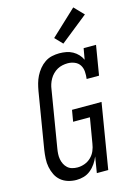

<svg xmlns="http://www.w3.org/2000/svg" viewBox="-144 -1056 789 1137"><g transform="rotate(-15 250.0 -488.0)"><path d="M179 8Q153 8 128 0.5Q103 -7 84 -23Q65 -39 54 -61.5Q43 -84 38 -109Q33 -134 34.5 -161Q36 -188 40 -214L97 -559Q101 -582 107 -604Q113 -626 123.5 -647Q134 -668 149.5 -687Q165 -706 185 -719.5Q205 -733 228 -738Q251 -743 273 -743Q295 -743 316 -739Q337 -735 355 -725Q373 -715 387 -700Q401 -685 409 -667L421 -735H497L467 -554H391Q394 -576 392.5 -598.5Q391 -621 380 -638.5Q369 -656 348.5 -664.5Q328 -673 306 -673Q290 -673 273.5 -669.5Q257 -666 242.5 -658Q228 -650 215.5 -637.5Q203 -625 194.5 -610Q186 -595 181 -579.5Q176 -564 174 -548L117 -203Q114 -186 113 -169Q112 -152 115 -136Q118 -120 125 -106Q132 -92 143.5 -81.5Q155 -71 171 -66.5Q187 -62 204 -62Q226 -62 248 -70Q270 -78 287 -94.5Q304 -111 313 -132.5Q322 -154 325 -176L351 -330H248L260 -400H441L375 0H305L321 -98Q312 -76 298.5 -56Q285 -36 266 -20.5Q247 -5 224.5 1.5Q202 8 179 8ZM312 -792 268 -838 424 -984 480 -926Z"/></g></svg>

Font: Iosevka Slab Oblique
Style: Regular
Weight: 400
Italic angle: -9°
Monospace: yes
Designer: Belleve Invis
Foundry: Belleve Invis
Version: Version 11.1.1; ttfautohint (v1.8.3)